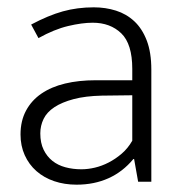

<svg xmlns="http://www.w3.org/2000/svg" viewBox="-20 -496 499 524"><path d="M65 -429Q112 -454 151.5 -465Q191 -476 236 -476Q268 -476 296.5 -467Q325 -458 346.5 -438Q368 -418 380.5 -385.5Q393 -353 393 -306V0H357L346 -62H344Q315 -27 276 -9.5Q237 8 189 8Q156 8 128 -1.5Q100 -11 79.5 -29Q59 -47 47.5 -72.5Q36 -98 36 -129Q36 -166 51 -194Q66 -222 93 -240.5Q120 -259 157.5 -268Q195 -277 241 -277H341V-308Q341 -376 311 -405Q281 -434 233 -434Q204 -434 166 -425Q128 -416 85 -392ZM341 -236 258 -235Q213 -234 181 -225.5Q149 -217 128.5 -203.5Q108 -190 99 -171.5Q90 -153 90 -132Q90 -106 99 -87.5Q108 -69 123 -57Q138 -45 158.5 -39.5Q179 -34 202 -34Q220 -34 239 -38.5Q258 -43 276.5 -52.5Q295 -62 312 -76.5Q329 -91 341 -112Z"/></svg>

Font: Mukta Malar ExtraLight
Style: Regular
Weight: 275
Designer: Aadarsh Rajan, Girish Dalvi, Yashodeep Gholap
Foundry: Ek Type
Version: Version 2.538;PS 1.000;hotconv 16.6.51;makeotf.lib2.5.65220;